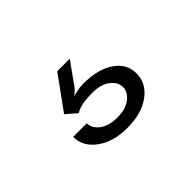

<svg xmlns="http://www.w3.org/2000/svg" viewBox="-53 -158 499 499"><g transform="rotate(-45 196.0 91.5)"><path d="M170.8 -25H216.7L175 33.3Q170 41.7 155.8 52.5Q177.5 45.8 195.8 45.8Q249.2 45.8 280.8 67.5Q312.5 89.2 312.5 125Q312.5 160.8 280.4 184.6Q248.3 208.3 195.8 208.3Q144.2 208.3 111.7 184.6Q79.2 160.8 79.2 125H129.2Q129.2 143.3 147.1 157.1Q165 170.8 195.8 170.8Q226.7 170.8 244.6 157.1Q262.5 143.3 262.5 125Q262.5 106.7 244.6 92.9Q226.7 79.2 195.8 79.2Q150.8 79.2 133.3 91.7L104.2 66.7Z"/></g></svg>

Font: BoonBaan
Style: Regular
Weight: 400
Designer: Sungsit Sawaiwan
Foundry: FontUni
Version: Version 2.0